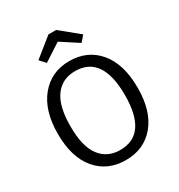

<svg xmlns="http://www.w3.org/2000/svg" viewBox="-211 -1048 1114 1198"><g transform="rotate(-30 346.0 -448.5)"><path d="M220.2 -759.8 183.1 -800.8 317.9 -909.2H373L505.9 -800.8L470.2 -759.8L345.2 -840.8ZM346.2 -700.2Q477.1 -700.2 555.4 -606.7Q633.8 -513.2 633.8 -342.8Q633.8 -175.3 555.7 -81.5Q477.5 12.2 346.2 12.2Q214.8 12.2 136.5 -80.3Q58.1 -172.9 58.1 -341.8Q58.1 -509.3 137.2 -604.7Q216.3 -700.2 346.2 -700.2ZM346.2 -627.9Q253.4 -627.9 201.7 -558.1Q149.9 -488.3 149.9 -341.8Q149.9 -197.8 202.1 -128.9Q254.4 -60.1 346.2 -60.1Q542 -60.1 542 -342.8Q542 -627.9 346.2 -627.9Z"/></g></svg>

Font: Fira Sans Book
Style: Regular
Weight: 350
Designer: Carrois Corporate & Edenspiekermann AG
Foundry: Carrois Corporate GbR & Edenspiekermann AG
Version: Version 4.203;PS 004.203;hotconv 1.0.88;makeotf.lib2.5.64775